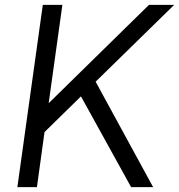

<svg xmlns="http://www.w3.org/2000/svg" viewBox="-20 -765 732 785"><path d="M131 0 162 -225 311 -371 516 0H606L371 -431L692 -745H589L179 -343L235 -745H155L51 0Z"/></svg>

Font: Plus Jakarta Sans
Style: Italic
Weight: 400
Italic angle: -8°
Designer: Gumpita Rahayu
Foundry: Tokotype
Version: Version 2.071;gftools[0.9.30]